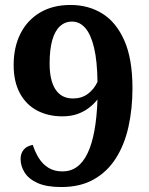

<svg xmlns="http://www.w3.org/2000/svg" viewBox="-20 -744 599 774"><path d="M227 10Q167 10 131 -6.5Q95 -23 79 -49Q63 -75 63 -103Q63 -125 75 -140Q87 -155 112 -160Q122 -130 137 -106Q152 -82 175.5 -67.5Q199 -53 232 -53Q298 -53 333 -126Q368 -199 373 -343Q358 -324 337.5 -308.5Q317 -293 291 -284Q265 -275 231 -275Q174 -275 129.5 -298.5Q85 -322 60 -368.5Q35 -415 35 -482Q35 -554 62.5 -608.5Q90 -663 141.5 -693.5Q193 -724 264 -724Q337 -724 393 -689Q449 -654 481.5 -580Q514 -506 514 -388Q514 -306 498 -233.5Q482 -161 447.5 -106.5Q413 -52 358.5 -21Q304 10 227 10ZM274 -347Q309 -347 334 -365.5Q359 -384 373 -414Q372 -499 359 -552.5Q346 -606 323.5 -631.5Q301 -657 270 -657Q242 -657 221.5 -638Q201 -619 190.5 -581.5Q180 -544 180 -488Q180 -419 204 -383Q228 -347 274 -347Z"/></svg>

Font: Noto Serif Armenian
Style: Bold
Weight: 700
Version: Version 2.007